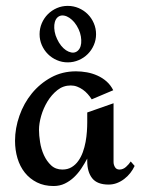

<svg xmlns="http://www.w3.org/2000/svg" viewBox="-20 -619 477 649"><path d="M435.1 -58.1Q429.2 -45.4 420.4 -34.2Q411.6 -22.9 400.1 -14.2Q388.7 -5.4 375.2 -0.2Q361.8 4.9 347.2 4.9Q308.6 4.9 291.7 -16.4Q274.9 -37.6 274.9 -74.2V-83Q266.1 -66.4 255.1 -49.8Q244.1 -33.2 230.2 -20Q216.3 -6.8 199.2 1.5Q182.1 9.8 161.1 9.8Q129.4 9.8 105 -2.4Q80.6 -14.6 64 -35.4Q47.4 -56.2 39.1 -84Q30.8 -111.8 30.8 -143.1Q30.8 -185.5 45.7 -227.8Q60.5 -270 87.6 -303.2Q114.7 -336.4 152.6 -357.2Q190.4 -377.9 236.8 -377.9Q255.4 -377.9 273.9 -374.5Q292.5 -371.1 309.3 -363.5Q326.2 -356 340.1 -343.8Q354 -331.5 362.8 -314L290 -283.2Q284.2 -292.5 276.6 -301Q269 -309.6 260 -315.9Q251 -322.3 240.7 -326.2Q230.5 -330.1 219.2 -330.1Q193.8 -330.1 174.1 -314.5Q154.3 -298.8 140.4 -275.9Q126.5 -252.9 119.1 -227.1Q111.8 -201.2 111.8 -180.2Q111.8 -161.6 115.5 -138.4Q119.1 -115.2 128.4 -94.7Q137.7 -74.2 152.8 -60.1Q168 -45.9 190.9 -45.9Q209 -45.9 222.2 -54Q235.4 -62 244.6 -75Q253.9 -87.9 260 -104.7Q266.1 -121.6 269.3 -139.2Q272.5 -156.7 273.7 -174.1Q274.9 -191.4 274.9 -205.1V-238.8L363.8 -270V-71.8Q363.8 -62 368.7 -54Q373.5 -45.9 383.8 -45.9Q396 -45.9 406 -54.9Q416 -64 421.9 -73.2ZM209 -599.1Q228.5 -599.1 246.1 -591.6Q263.7 -584 276.6 -571Q289.6 -558.1 297.1 -540.5Q304.7 -522.9 304.7 -503.4Q304.7 -483.9 297.1 -466.6Q289.6 -449.2 276.6 -436.3Q263.7 -423.3 246.1 -415.8Q228.5 -408.2 209 -408.2Q189.5 -408.2 172.1 -415.8Q154.8 -423.3 141.8 -436.3Q128.9 -449.2 121.3 -466.6Q113.8 -483.9 113.8 -503.4Q113.8 -522.9 121.3 -540.5Q128.9 -558.1 141.8 -571Q154.8 -584 172.1 -591.6Q189.5 -599.1 209 -599.1ZM236.8 -443.4Q244.1 -446.8 248.8 -454.6Q253.4 -462.4 254.4 -472.9Q255.4 -483.4 253.4 -495.6Q251.5 -507.8 245.6 -520.5Q239.7 -533.2 231.7 -543Q223.6 -552.7 214.8 -558.6Q206.1 -564.5 197 -566.2Q188 -567.9 180.7 -564.5Q173.3 -561 168.9 -553.2Q164.6 -545.4 163.6 -534.9Q162.6 -524.4 164.8 -512Q167 -499.5 172.9 -487.3Q178.7 -474.6 186.5 -464.8Q194.3 -455.1 203.1 -449.2Q211.9 -443.4 220.7 -441.7Q229.5 -439.9 236.8 -443.4Z"/></svg>

Font: Redressed
Style: Regular
Weight: 400
Designer: Astigmatic (AOETI)
Foundry: Astigmatic (AOETI)
Version: Version 1.000